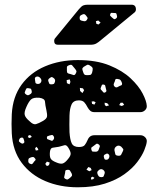

<svg xmlns="http://www.w3.org/2000/svg" viewBox="-20 -785 662 815"><path d="M310 10Q234 10 172 -16.5Q110 -43 72 -94Q34 -145 30 -219Q29 -235 29 -259Q29 -283 30 -300Q34 -374 71.5 -425.5Q109 -477 171.5 -503.5Q234 -530 310 -530Q389 -530 444.5 -507.5Q500 -485 534.5 -452.5Q569 -420 585.5 -388Q602 -356 603 -336Q604 -325 595.5 -317Q587 -309 576 -309H381Q370 -309 363.5 -314.5Q357 -320 352 -329Q345 -343 337.5 -351Q330 -359 315 -359Q292 -359 284 -342Q276 -325 275 -295Q274 -252 275 -224Q277 -192 284.5 -176.5Q292 -161 315 -161Q333 -161 339.5 -169Q346 -177 352 -191Q360 -211 381 -211H576Q587 -211 595.5 -203Q604 -195 603 -184Q602 -171 592.5 -147.5Q583 -124 562.5 -97Q542 -70 508 -45.5Q474 -21 425 -5.5Q376 10 310 10ZM363 -506Q355 -512 349.5 -509.5Q344 -507 335 -501Q329 -496 329.5 -491.5Q330 -487 333 -479Q335 -472 338 -469Q341 -466 348 -466Q358 -466 363 -467Q368 -468 371 -477Q374 -488 373.5 -494Q373 -500 363 -506ZM296 -496Q290 -504 286 -508Q282 -512 273 -508Q264 -505 264 -499.5Q264 -494 264 -484Q264 -477 267.5 -474.5Q271 -472 278 -471Q287 -468 292 -466.5Q297 -465 301 -472Q306 -480 304 -484.5Q302 -489 296 -496ZM151 -454Q143 -463 133 -459Q128 -456 128 -452.5Q128 -449 129 -443Q130 -437 130.5 -434Q131 -431 137 -429Q149 -427 154 -436Q159 -445 151 -454ZM206 -455Q201 -459 197.5 -457.5Q194 -456 189 -452Q182 -447 186 -438Q188 -432 189.5 -429.5Q191 -427 197 -427Q204 -427 207.5 -428.5Q211 -430 213 -437Q217 -448 206 -455ZM498 -432Q495 -441 491.5 -445Q488 -449 478 -450Q470 -451 469 -445.5Q468 -440 464 -432Q460 -423 467 -417Q473 -411 482 -417Q489 -421 494 -422.5Q499 -424 498 -432ZM276 -448 263 -445 264 -432 275 -427 279 -437ZM420 -426Q413 -427 412 -423Q411 -419 408 -413Q405 -407 411 -402Q416 -397 418.5 -393.5Q421 -390 427 -393Q433 -397 431.5 -401Q430 -405 429 -411Q427 -418 426.5 -421.5Q426 -425 420 -426ZM332 -410 319 -412 320 -399 330 -390 337 -402ZM98 -411Q93 -411 91.5 -408.5Q90 -406 88 -401Q86 -396 85 -393Q84 -390 88 -386Q93 -382 96.5 -381Q100 -380 105 -383Q112 -387 114 -390.5Q116 -394 114 -401Q113 -408 109 -409Q105 -410 98 -411ZM177 -317Q172 -339 171 -353Q170 -367 147 -370Q122 -372 112 -363Q102 -354 92 -331Q82 -309 85 -297Q88 -285 106 -270Q121 -255 132.5 -258Q144 -261 163 -272Q178 -281 179.5 -290Q181 -299 177 -317ZM386 -351 378 -355 369 -354 371 -344 381 -341ZM501 -349H492L486 -339L497 -335L507 -340ZM435 -347 424 -349 425 -339 431 -334 443 -338ZM207 -208Q203 -213 200 -212Q197 -211 191 -210Q186 -208 182.5 -207Q179 -206 179 -201Q179 -195 182 -194Q185 -193 190 -191Q196 -189 199 -187.5Q202 -186 206 -191Q213 -199 207 -208ZM109 -211H102L98 -203L106 -199L115 -204ZM82 -190Q80 -195 79 -198Q78 -201 73 -201Q64 -201 61 -191Q59 -186 61 -184Q63 -182 67 -179Q75 -173 80 -177Q84 -180 83.5 -182.5Q83 -185 82 -190ZM399 -172Q392 -177 388.5 -174Q385 -171 378 -166Q372 -162 369 -159.5Q366 -157 368 -149Q370 -142 374 -141.5Q378 -141 386 -141Q396 -141 399 -150Q402 -158 403.5 -162.5Q405 -167 399 -172ZM270 -158Q262 -171 253.5 -168.5Q245 -166 230 -162Q214 -159 204 -158Q194 -157 192 -141Q190 -121 195 -112Q200 -103 218 -96Q236 -88 246 -91Q256 -94 268 -109Q280 -123 280 -132.5Q280 -142 270 -158ZM495 -162Q485 -170 476 -165Q464 -158 466 -146Q468 -136 469.5 -130.5Q471 -125 481 -124Q491 -123 494 -128Q497 -133 501 -142Q505 -149 502.5 -153Q500 -157 495 -162ZM140 -156 134 -162 129 -155 132 -146 143 -148ZM440 -131Q436 -134 433 -133Q430 -132 425 -129Q419 -126 421 -118Q422 -113 423.5 -110Q425 -107 430 -107Q439 -106 443 -115Q447 -125 440 -131ZM129 -112Q125 -118 120.5 -118.5Q116 -119 109 -116Q103 -114 101.5 -111Q100 -108 100 -101Q100 -92 110 -89Q115 -87 117 -89Q119 -91 122 -95Q126 -101 129.5 -104Q133 -107 129 -112ZM191 -95 179 -99 172 -89 179 -80 188 -84ZM365 -72 355 -76 347 -65 359 -58 369 -63ZM418 -64Q409 -70 401 -64Q395 -59 393.5 -56Q392 -53 394 -46Q397 -39 400 -36Q403 -33 411 -33Q418 -33 420 -37Q422 -41 424 -48Q427 -57 418 -64ZM284 -49Q280 -57 277 -61Q274 -65 265 -64Q257 -63 257 -58Q257 -53 255 -45Q254 -38 252.5 -34Q251 -30 257 -26Q264 -22 267.5 -23.5Q271 -25 277 -30Q283 -35 285 -38.5Q287 -42 284 -49ZM381 -30 373 -35 367 -32 366 -23 375 -24ZM226 -595Q210 -595 210 -611Q210 -619 215 -624L315 -746Q326 -759 333.5 -762Q341 -765 352 -765H538Q557 -765 557 -745Q557 -738 552 -733L405 -612Q397 -605 388 -600Q379 -595 363 -595ZM475 -724Q474 -729 471 -729.5Q468 -730 462 -730Q457 -730 453.5 -730.5Q450 -731 448 -725Q446 -720 448.5 -717.5Q451 -715 455 -711Q460 -707 463 -704.5Q466 -702 472 -706Q477 -710 477 -713.5Q477 -717 475 -724ZM346 -718Q342 -723 339 -724.5Q336 -726 331 -724Q324 -721 321 -718.5Q318 -716 318 -709Q318 -702 321.5 -699.5Q325 -697 332 -696Q344 -692 349 -701Q353 -707 351.5 -710Q350 -713 346 -718ZM407 -689 397 -698 387 -695 389 -684 398 -681Z"/></svg>

Font: Rubik Moonrocks
Style: Regular
Weight: 400
Designer: Hubert and Fischer, NaN
Foundry: Hubert and Fischer, NaN
Version: Version 2.200